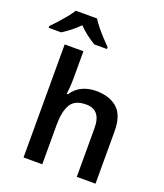

<svg xmlns="http://www.w3.org/2000/svg" viewBox="-223 -1098 1038 1213"><g transform="rotate(20 296.0 -492.0)"><path d="M207 -579Q207 -547 204.5 -516.5Q202 -486 200 -471H208Q234 -512 276 -532Q318 -552 369 -552Q461 -552 513 -505Q565 -458 565 -353V0H439V-328Q439 -450 339 -450Q263 -450 235 -402Q207 -354 207 -265V0H81V-760H207ZM217 -984Q230 -962 252.5 -934.5Q275 -907 299 -881Q323 -855 342 -836V-824H257Q230 -840 200 -862.5Q170 -885 144 -912Q118 -885 89.5 -863Q61 -841 34 -824H-50V-836Q-31 -855 -7.5 -881Q16 -907 38.5 -934.5Q61 -962 74 -984Z"/></g></svg>

Font: Noto Sans SemiBold
Style: Regular
Weight: 600
Designer: Monotype Design Team
Foundry: Monotype Imaging Inc.
Version: Version 2.007